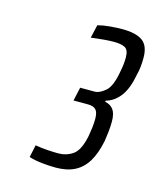

<svg xmlns="http://www.w3.org/2000/svg" viewBox="-70 -855 407 492"><g transform="rotate(15 133.5 -609.5)"><path d="M122 -416Q106 -416 86.5 -418Q67 -420 51 -425L58 -458Q74 -455 91 -454Q108 -453 119 -453Q141 -453 158 -465Q175 -477 183 -516Q185 -528 186.5 -539.5Q188 -551 188 -563Q188 -580 181.5 -587Q175 -594 160 -594H122L130 -630H169Q181 -630 196.5 -643Q212 -656 219 -698Q221 -708 222 -717Q223 -726 223 -735Q223 -755 213 -760.5Q203 -766 183 -766Q171 -766 154.5 -764.5Q138 -763 123 -761L131 -796Q146 -800 164 -801.5Q182 -803 196 -803Q232 -803 249.5 -790.5Q267 -778 267 -746Q267 -735 266 -723.5Q265 -712 262 -701Q255 -662 239.5 -641.5Q224 -621 202 -615L201 -612Q216 -609 223.5 -598.5Q231 -588 231 -567Q231 -554 229.5 -540.5Q228 -527 226 -514Q219 -480 206 -458.5Q193 -437 172.5 -426.5Q152 -416 122 -416Z"/></g></svg>

Font: Saira UltraCondensed
Style: Italic
Weight: 400
Width: 1
Italic angle: -12°
Designer: Hector Gatti with collaboration of the Omnibus-Type team
Foundry: Omnibus-Type
Version: Version 1.101